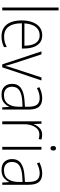

<svg xmlns="http://www.w3.org/2000/svg" viewBox="870 -1670 810 2591"><g transform="rotate(90 1275.5 -375.0)"><path d="M121 0H82V-760H121Z M457 -539Q520 -539 559 -506.5Q598 -474 616.5 -419Q635 -364 635 -297V-265H295Q294 -149 339.5 -87Q385 -25 473 -25Q513 -25 545 -33Q577 -41 616 -61V-23Q583 -7 548.5 1.5Q514 10 472 10Q398 10 350 -24Q302 -58 279 -119Q256 -180 256 -262Q256 -341 278.5 -404Q301 -467 345.5 -503Q390 -539 457 -539ZM457 -505Q388 -505 345.5 -453Q303 -401 296 -299H597Q598 -358 583 -405Q568 -452 537 -478.5Q506 -505 457 -505Z M849 0 674 -529H714L835 -159Q855 -98 868 -45H871Q878 -71 885.5 -98.5Q893 -126 904 -157L1026 -529H1066L889 0Z M1306 -539Q1384 -539 1421.5 -495.5Q1459 -452 1459 -355V0H1429L1423 -94H1421Q1402 -52 1364.5 -21Q1327 10 1258 10Q1185 10 1148.5 -30Q1112 -70 1112 -133Q1112 -212 1170 -252.5Q1228 -293 1335 -300L1421 -306V-349Q1421 -434 1392.5 -469.5Q1364 -505 1304 -505Q1272 -505 1239 -496Q1206 -487 1170 -468L1157 -501Q1191 -518 1228.5 -528.5Q1266 -539 1306 -539ZM1338 -269Q1248 -263 1199.5 -230.5Q1151 -198 1151 -133Q1151 -80 1180.5 -51.5Q1210 -23 1263 -23Q1343 -23 1381.5 -76.5Q1420 -130 1421 -219V-274Z M1799 -538Q1835 -538 1864 -528L1857 -492Q1843 -496 1828.5 -498.5Q1814 -501 1798 -501Q1751 -501 1720 -472.5Q1689 -444 1672.5 -395.5Q1656 -347 1657 -288V0H1618V-529H1650L1655 -424H1657Q1672 -468 1707 -503Q1742 -538 1799 -538Z M1981 -725Q1999 -725 2005.5 -714.5Q2012 -704 2012 -688Q2012 -672 2005 -661.5Q1998 -651 1981 -651Q1965 -651 1958 -661.5Q1951 -672 1951 -688Q1951 -704 1958 -714.5Q1965 -725 1981 -725ZM2000 -529V0H1962V-529Z M2321 -539Q2399 -539 2436.5 -495.5Q2474 -452 2474 -355V0H2444L2438 -94H2436Q2417 -52 2379.5 -21Q2342 10 2273 10Q2200 10 2163.5 -30Q2127 -70 2127 -133Q2127 -212 2185 -252.5Q2243 -293 2350 -300L2436 -306V-349Q2436 -434 2407.5 -469.5Q2379 -505 2319 -505Q2287 -505 2254 -496Q2221 -487 2185 -468L2172 -501Q2206 -518 2243.5 -528.5Q2281 -539 2321 -539ZM2353 -269Q2263 -263 2214.5 -230.5Q2166 -198 2166 -133Q2166 -80 2195.5 -51.5Q2225 -23 2278 -23Q2358 -23 2396.5 -76.5Q2435 -130 2436 -219V-274Z"/></g></svg>

Font: Noto Sans Arabic SemCond ExtLt
Style: Regular
Weight: 200
Width: 4
Designer: Monotype Design Team, Nadine Chahine, Nizar Qandah and Khaled Hosny
Foundry: Monotype Imaging Inc.
Version: Version 2.012; ttfautohint (v1.8.4.7-5d5b)